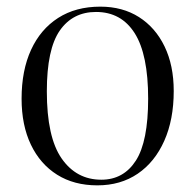

<svg xmlns="http://www.w3.org/2000/svg" viewBox="-20 -544 588 578"><path d="M273 14Q203 14 152 -18Q101 -50 73 -108.5Q45 -167 45 -247Q45 -332 73.5 -394Q102 -456 155 -490Q208 -524 282 -524Q349 -524 398.5 -492.5Q448 -461 475.5 -404Q503 -347 503 -270Q503 -184 474.5 -120Q446 -56 394.5 -21Q343 14 273 14ZM285 -3Q352 -3 389 -60.5Q426 -118 426 -247Q426 -380 385.5 -444Q345 -508 269 -508Q199 -508 160 -452Q121 -396 121 -269Q121 -131 165.5 -67Q210 -3 285 -3Z"/></svg>

Font: Literata 72pt Light
Style: Regular
Weight: 300
Designer: Latin by Veronika Burian and Jose Scaglione. Greek by Irene Vlachou. Cyrillic by Vera Evstafieva.
Foundry: TypeTogether
Version: Version 3.002